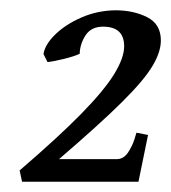

<svg xmlns="http://www.w3.org/2000/svg" viewBox="-20 -626 332 373"><path d="M292.5 -547.4Q292.5 -524.9 276.1 -497.6Q259.8 -470.2 217 -427.7Q174.3 -385.3 94.7 -316.9H207Q220.2 -316.9 228.8 -329.8Q237.3 -342.8 241.2 -355.5Q245.1 -368.2 245.1 -368.2L267.6 -363.8L249 -272.9H22.9L18.1 -294.9Q93.8 -359.9 138.2 -405.3Q182.6 -450.7 201.9 -482.2Q221.2 -513.7 221.2 -536.1Q221.2 -574.2 180.2 -574.2Q157.2 -574.2 146.2 -557.4Q135.3 -540.5 134.8 -521.5Q124.5 -516.6 104.7 -511.7Q85 -506.8 72.3 -505.4L64.5 -521Q67.4 -539.6 87.4 -559.1Q107.4 -578.6 138.2 -592Q168.9 -605.5 204.1 -606Q239.7 -606 266.1 -592.5Q292.5 -579.1 292.5 -547.4Z"/></svg>

Font: Dai Banna SIL Medium
Style: Italic
Weight: 500
Italic angle: -11°
Designer: Victor Gaultney
Foundry: SIL International
Version: Version 4.000